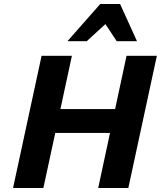

<svg xmlns="http://www.w3.org/2000/svg" viewBox="-20 -936 801 956"><path d="M469 0 610 -658H761L619 0ZM45 0 187 -658H338L196 0ZM148 -274 174 -393H644L619 -274ZM316 -731 479 -916H578L532 -841L412 -731ZM561 -731 489 -840 479 -916H578L662 -731Z"/></svg>

Font: Ysabeau Office ExtraBold
Style: Italic
Weight: 800
Italic angle: -12°
Designer: Christian Thalmann (Catharsis Fonts)
Version: Version 2.001;gftools[0.9.30]; featfreeze: tnum,lnum,ss02